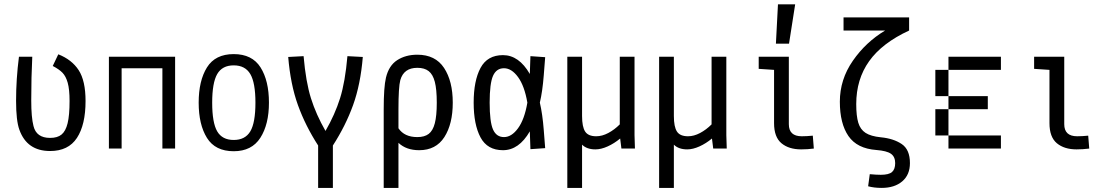

<svg xmlns="http://www.w3.org/2000/svg" viewBox="-20 -708 5290 915"><path d="M128.9 -229.5Q128.9 -148.4 139.6 -107.4Q153.3 -50.8 218.8 -50.8Q253.9 -50.8 273.4 -66.9Q293 -83 302.2 -120.6Q311.5 -158.2 311.5 -226.6Q311.5 -282.2 302.7 -313.5Q293.9 -344.7 277.8 -361.3Q261.7 -377.9 231.4 -393.6L257.8 -449.2Q322.3 -423.8 355 -373.5Q387.7 -323.2 387.7 -226.6Q387.7 -113.3 346.7 -50.8Q305.7 11.7 218.8 11.7Q108.4 11.7 72.3 -89.8Q56.6 -132.8 56.6 -227.5Q56.6 -331.1 70.3 -437.5H133.8Q128.9 -340.8 128.9 -229.5Z M753.9 0V-382.8H559.6V0H499V-437.5H814.5V0Z M926.8 -218.8Q926.8 -323.2 966.3 -386.7Q1005.9 -450.2 1093.8 -450.2Q1181.6 -450.2 1221.7 -386.7Q1261.7 -323.2 1261.7 -218.8Q1261.7 -115.2 1220.7 -51.3Q1179.7 12.7 1093.8 12.7Q1005.9 12.7 966.3 -50.8Q926.8 -114.3 926.8 -218.8ZM1197.3 -218.8Q1197.3 -313.5 1172.9 -355Q1148.4 -396.5 1093.8 -396.5Q1039.1 -396.5 1015.1 -355Q991.2 -313.5 991.2 -218.8Q991.2 -123 1015.1 -82Q1039.1 -41 1093.8 -41Q1148.4 -41 1172.9 -82Q1197.3 -123 1197.3 -218.8Z M1566.4 -14.6V187.5H1496.1V-14.6Q1435.5 -108.4 1399.9 -207Q1364.3 -305.7 1353.5 -436.5L1426.8 -440.4Q1437.5 -317.4 1461.9 -239.7Q1486.3 -162.1 1531.2 -84Q1576.2 -162.1 1600.6 -239.7Q1625 -317.4 1635.7 -440.4L1709 -436.5Q1698.2 -305.7 1662.6 -207Q1627 -108.4 1566.4 -14.6Z M2137.7 -218.8Q2137.7 -117.2 2097.7 -54.7Q2057.6 7.8 1977.5 7.8Q1916 7.8 1878.9 -27.3V187.5H1808.6V-187.5Q1808.6 -293 1819.3 -337.9Q1833 -395.5 1873 -421.4Q1913.1 -447.3 1968.8 -447.3Q2054.7 -447.3 2096.2 -384.3Q2137.7 -321.3 2137.7 -218.8ZM2061.5 -218.8Q2061.5 -282.2 2052.2 -317.9Q2043 -353.5 2022.9 -369.1Q2002.9 -384.8 1968.8 -384.8Q1904.3 -384.8 1887.7 -326.2Q1878.9 -293 1878.9 -187.5V-96.7Q1907.2 -54.7 1968.8 -54.7Q2002.9 -54.7 2022.9 -69.8Q2043 -85 2052.2 -120.6Q2061.5 -156.2 2061.5 -218.8Z M2571.3 -88.9 2578.1 -2 2507.8 2.9 2504.9 -82Q2453.1 7.8 2377 7.8Q2302.7 7.8 2270 -53.2Q2237.3 -114.3 2237.3 -218.8Q2237.3 -323.2 2270 -384.3Q2302.7 -445.3 2377 -445.3Q2453.1 -445.3 2504.9 -355.5L2507.8 -440.4L2578.1 -435.5L2571.3 -348.6Q2565.4 -272.5 2552.7 -218.8Q2565.4 -165 2571.3 -88.9ZM2493.2 -218.8Q2479.5 -298.8 2448.7 -340.8Q2418 -382.8 2381.8 -382.8Q2345.7 -382.8 2329.6 -346.7Q2313.5 -310.5 2313.5 -218.8Q2313.5 -127 2329.6 -90.8Q2345.7 -54.7 2381.8 -54.7Q2418 -54.7 2448.7 -96.7Q2479.5 -138.7 2493.2 -218.8Z M2941.4 0 2935.5 -47.9Q2907.2 -24.4 2876 -10.3Q2844.7 3.9 2817.4 3.9Q2776.4 3.9 2753.9 -18.6V187.5H2683.6V-437.5H2753.9V-155.3Q2753.9 -103.5 2768.6 -81.1Q2783.2 -58.6 2821.3 -58.6Q2849.6 -58.6 2878.9 -74.2Q2908.2 -89.8 2933.6 -115.2V-437.5H3003.9V-63.5L3005.9 0Z M3378.9 0 3373 -47.9Q3344.7 -24.4 3313.5 -10.3Q3282.2 3.9 3254.9 3.9Q3213.9 3.9 3191.4 -18.6V187.5H3121.1V-437.5H3191.4V-155.3Q3191.4 -103.5 3206.1 -81.1Q3220.7 -58.6 3258.8 -58.6Q3287.1 -58.6 3316.4 -74.2Q3345.7 -89.8 3371.1 -115.2V-437.5H3441.4V-63.5L3443.4 0Z M3739.3 -116.2Q3739.3 -58.6 3800.8 -58.6Q3824.2 -58.6 3853.5 -61.5L3858.4 0Q3828.1 3.9 3797.9 3.9Q3739.3 3.9 3704.1 -25.4Q3668.9 -54.7 3668.9 -121.1V-375L3595.7 -379.9V-437.5H3739.3ZM3769.5 -687.5 3740.2 -500H3677.7L3687.5 -687.5Z M4316.4 69.3Q4316.4 125 4279.8 156.2Q4243.2 187.5 4181.6 187.5Q4145.5 187.5 4117.2 179.7L4125 122.1Q4157.2 125 4177.7 125Q4215.8 125 4231 111.8Q4246.1 98.6 4246.1 69.3Q4246.1 39.1 4226.1 24.9Q4206.1 10.7 4156.2 6.8Q4064.5 0 4023.4 -59.6Q3982.4 -119.1 3982.4 -223.6Q3982.4 -329.1 4044.4 -418.5Q4106.4 -507.8 4198.2 -562.5H4000V-625H4312.5V-562.5Q4183.6 -502.9 4122.1 -416.5Q4060.5 -330.1 4060.5 -211.9Q4060.5 -155.3 4070.3 -123Q4080.1 -90.8 4105 -74.7Q4129.9 -58.6 4177.7 -53.7Q4238.3 -47.9 4277.3 -21.5Q4316.4 4.9 4316.4 69.3Z M4500 -375V-437.5H4750V-375ZM4500 -375V-250H4437.5V-375ZM4500 -187.5V-250H4687.5V-187.5ZM4437.5 -187.5H4500V-62.5H4437.5ZM4500 0V-62.5H4750V0Z M5051.8 -116.2Q5051.8 -58.6 5113.3 -58.6Q5136.7 -58.6 5166 -61.5L5170.9 0Q5140.6 3.9 5110.4 3.9Q5051.8 3.9 5016.6 -25.4Q4981.4 -54.7 4981.4 -121.1V-375L4908.2 -379.9V-437.5H5051.8Z"/></svg>

Font: Sudo Light
Style: Regular
Weight: 300
Monospace: yes
Designer: Jens Kutilek
Foundry: Jens Kutilek
Version: Version 0.040